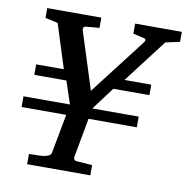

<svg xmlns="http://www.w3.org/2000/svg" viewBox="-76 -738 791 811"><g transform="rotate(10 319.5 -332.0)"><path d="M578.1 -607.9 436 -421.9H550.8V-377H396L323.2 -279.8H522V-233.9H314.9L284.2 -66.9Q283.7 -64.5 283.7 -61.8Q283.7 -59.1 284.7 -56.4Q285.6 -53.7 288.6 -51.5Q291.5 -49.3 296.9 -48.8L363.8 -43.9V0H92.8V-43.9Q106.9 -44.9 122.6 -44.7Q138.2 -44.4 150.9 -45.9Q156.7 -46.4 162.8 -47.9Q168.9 -49.3 174.3 -51.5Q179.7 -53.7 183.3 -57.4Q187 -61 188 -66.9L219.2 -233.9H27.8V-279.8H227.1L194.8 -377H57.1V-421.9H175.8L116.2 -609.9L62 -622.1V-664.1H293.9V-620.1L235.8 -615.2Q229 -614.3 226.3 -609.1Q223.6 -604 226.1 -597.2L304.2 -352.1L488.8 -591.8Q490.7 -594.7 492.4 -597.7Q494.1 -600.6 493.9 -603Q493.7 -605.5 491.2 -607.7Q488.8 -609.9 482.9 -610.8L439 -621.1V-664.1H639.2V-621.1Z"/></g></svg>

Font: Charis SIL Viet
Style: Italic
Weight: 400
Italic angle: -11°
Foundry: SIL International
Version: Version 5.000